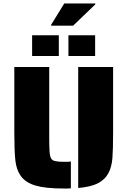

<svg xmlns="http://www.w3.org/2000/svg" viewBox="-20 -1072 730 1100"><path d="M99 -64Q74 -99 68 -153Q62 -207 62 -314V-688H262V-274Q262 -237 264 -203Q266 -176 273 -164Q280 -152 297 -149Q312 -145 345 -145H368Q376 -145 386 -147V7Q379 8 366 8H345Q240 8 183 -9Q126 -26 99 -64ZM428 -688H628V-314Q628 -216 624 -166Q620 -116 602 -82Q582 -43 541 -22Q500 -1 428 5ZM273 -930 348 -1052H526V-1047L399 -925H273ZM164 -870H317V-751H164ZM372 -870H525V-751H372Z"/></svg>

Font: Saira Stencil One
Style: Regular
Weight: 400
Designer: Hector Gatti with collaboration of the Omnibus-Type team
Foundry: Omnibus-Type
Version: Version 1.004